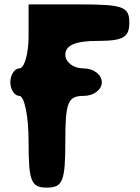

<svg xmlns="http://www.w3.org/2000/svg" viewBox="-20 -903 636 873"><path d="M110 -738C110 -659 91 -592 68 -592C46 -592 27 -562 27 -529C27 -496 46 -467 68 -467C91 -467 110 -375 110 -258C110 -79 121 -50 193 -50C265 -50 277 -79 277 -258C277 -437 288 -467 360 -467C406 -467 443 -495 443 -529C443 -563 406 -592 360 -592C314 -592 277 -620 277 -654C277 -697 323 -717 423 -717C540 -717 568 -733 568 -800C568 -873 539 -883 339 -883H110Z"/></svg>

Font: Hussar Skorodowane
Style: Bold
Weight: 700
Foundry: Cannot Into Space Fonts
Version: Version 0.892